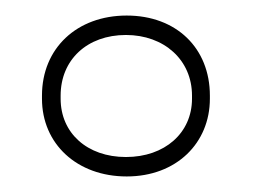

<svg xmlns="http://www.w3.org/2000/svg" viewBox="-20 -700 325 247"><path d="M34 -577V-573C34 -515 79 -473 143 -473C207 -473 250 -516 250 -573V-577C250 -638 207 -680 143 -680C79 -680 34 -638 34 -577ZM58 -573V-577C58 -623 92 -655 142 -655C191 -655 227 -623 227 -577V-573C227 -529 192 -498 142 -498C92 -498 58 -529 58 -573Z"/></svg>

Font: LT Wave Text Thin
Style: Regular
Weight: 100
Designer: Daniel Lyons
Version: Version 2.5 (Glyphs App)